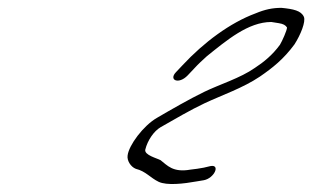

<svg xmlns="http://www.w3.org/2000/svg" viewBox="-20 -739 795 489"><path d="M428 -555C409 -535 435 -523 458 -547L475 -565C485 -576 496 -586 507 -596C557 -636 612 -683 671 -683L690 -680C702 -678 707 -675 711 -669C711 -662 699 -635 693 -625C674 -599 652 -581 629 -566C592 -540 539 -524 500 -505C461 -486 416 -460 380 -439C345 -419 308 -369 305 -343C303 -330 313 -314 326 -309C351 -303 363 -286 384 -276C405 -266 448 -271 481 -277L499 -280C526 -285 542 -321 516 -316L499 -312C488 -310 476 -308 465 -307C420 -299 406 -318 389 -331C380 -336 347 -344 350 -358C356 -382 372 -405 389 -415C424 -435 465 -459 501 -476C546 -497 599 -515 642 -544C674 -566 702 -588 730 -626C746 -651 759 -684 754 -696C747 -712 727 -716 697 -719C674 -719 655 -715 631 -705C566 -681 499 -631 445 -573Z"/></svg>

Font: Stray Cat
Style: UltObl
Weight: 400
Version: Version 1.0